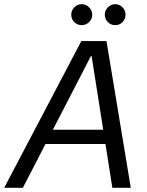

<svg xmlns="http://www.w3.org/2000/svg" viewBox="-53 -896 700 916"><path d="M-33 0 335 -700H455L571 0H483L384 -629H381L56 0ZM117 -209 153 -277H480L492 -209ZM337 -776Q316 -776 301.5 -790.5Q287 -805 287 -826Q287 -846 301.5 -861Q316 -876 337 -876Q357 -876 372 -861Q387 -846 387 -826Q387 -805 372 -790.5Q357 -776 337 -776ZM497 -776Q476 -776 461.5 -790.5Q447 -805 447 -826Q447 -846 461.5 -861Q476 -876 497 -876Q517 -876 531.5 -861Q546 -846 546 -826Q546 -805 531.5 -790.5Q517 -776 497 -776Z"/></svg>

Font: DM Sans 36pt
Style: Italic
Weight: 400
Italic angle: -10°
Designer: Colophon Foundry, Jonny Pinhorn
Foundry: Colophon Foundry
Version: Version 4.004;gftools[0.9.30]